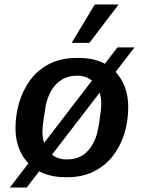

<svg xmlns="http://www.w3.org/2000/svg" viewBox="-20 -779 640 855"><path d="M272 10Q201 10 151 -18Q101 -46 75 -95.5Q49 -145 49 -209Q49 -267 65.5 -322.5Q82 -378 115 -423Q148 -468 200 -494.5Q252 -521 322 -521H332Q402 -521 450.5 -493Q499 -465 525 -416Q551 -367 551 -302Q551 -238 533 -181.5Q515 -125 480.5 -82Q446 -39 396 -14.5Q346 10 281 10ZM277 -69Q335 -69 368.5 -104.5Q402 -140 414 -192Q419 -214 422.5 -238Q426 -262 428.5 -283Q431 -304 431 -318Q431 -351 419 -379.5Q407 -408 383 -425Q359 -442 323 -442Q283 -442 254 -423.5Q225 -405 207.5 -374Q190 -343 183 -305Q177 -269 173 -239.5Q169 -210 169 -191Q169 -157 181.5 -129.5Q194 -102 218 -85.5Q242 -69 277 -69ZM24 56 503 -568H579L99 56ZM299 -588 402 -759H505L506 -756L378 -588Z"/></svg>

Font: Chivo Mono Medium Medium
Style: Italic
Weight: 500
Italic angle: -8.05°
Monospace: yes
Version: Version 1.008